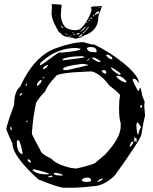

<svg xmlns="http://www.w3.org/2000/svg" viewBox="-20 -841 724 908"><path d="M413.1 -630.9H424.8Q497.1 -596.7 568.4 -539.1Q636.7 -480.5 636.7 -450.2H634.8Q624 -468.8 612.3 -468.8H611.3Q607.4 -468.8 607.4 -463.9Q612.3 -446.3 631.8 -412.1H634.8Q637.7 -412.1 641.6 -425.8H643.6Q646.5 -424.8 653.3 -386.7L664.1 -359.4L662.1 -341.8L666 -293Q659.2 -271.5 648.4 -204.1Q642.6 -177.7 522.5 -10.7Q469.7 40 416 40Q363.3 46.9 308.6 46.9H283.2Q258.8 46.9 162.1 7.8Q39.1 -103.5 39.1 -161.1Q21.5 -199.2 9.8 -229.5Q9.8 -245.1 46.9 -345.7Q46.9 -408.2 76.2 -432.6Q138.7 -570.3 237.3 -610.4Q321.3 -641.6 375 -641.6ZM130.9 -215.8V-207Q146.5 -174.8 171.9 -128.9Q171.9 -115.2 223.6 -89.8Q248 -62.5 315.4 -46.9L339.8 -43.9Q396.5 -55.7 428.7 -69.3L477.5 -110.4Q552.7 -191.4 550.8 -246.1V-258.8Q543 -281.2 543 -330.1Q543 -365.2 547.9 -389.6Q547.9 -397.5 496.1 -437.5Q457 -490.2 416 -502.9H400.4Q242.2 -497.1 242.2 -477.5Q207 -442.4 192.4 -407.2Q149.4 -363.3 149.4 -347.7Q137.7 -297.9 130.9 -215.8ZM168.9 -537.1V-532.2Q175.8 -532.2 252 -588.9L262.7 -593.8L269.5 -591.8Q361.3 -600.6 361.3 -609.4V-610.4L339.8 -614.3Q246.1 -614.3 171.9 -543.9ZM278.3 -514.6V-513.7L281.2 -509.8H299.8L395.5 -532.2V-535.2L370.1 -539.1Q278.3 -528.3 278.3 -514.6ZM59.6 -173.8V-163.1Q61.5 -119.1 85 -112.3L86.9 -113.3V-115.2Q76.2 -178.7 64.5 -178.7ZM276.4 -561.5V-555.7Q380.9 -567.4 380.9 -571.3L370.1 -575.2H368.2Q304.7 -575.2 276.4 -561.5ZM390.6 -612.3Q395.5 -594.7 419.9 -594.7L434.6 -593.8L436.5 -594.7V-600.6Q436.5 -617.2 409.2 -619.1Q390.6 -617.2 390.6 -612.3ZM134.8 -40V-35.2Q154.3 -16.6 198.2 -16.6H212.9V-17.6Q206.1 -25.4 143.6 -40ZM367.2 9.8V12.7Q367.2 17.6 387.7 19.5Q411.1 18.6 411.1 12.7V9.8Q408.2 2.9 401.4 -1H389.6Q375 -1 367.2 9.8ZM625 -248Q627 -206.1 632.8 -205.1H634.8Q634.8 -219.7 646.5 -238.3V-241.2L631.8 -261.7H629.9Q626 -261.7 625 -248ZM530.3 -482.4V-480.5Q538.1 -463.9 570.3 -451.2H575.2L578.1 -455.1V-457Q556.6 -482.4 536.1 -482.4ZM504.9 -523.4V-521.5Q510.7 -504.9 543.9 -487.3H547.9L550.8 -491.2V-492.2Q544.9 -501 504.9 -523.4ZM416 -569.3 414.1 -567.4V-566.4Q439.5 -546.9 454.1 -546.9L455.1 -548.8V-550.8Q433.6 -569.3 416 -569.3ZM235.4 -23.4V-19.5Q235.4 -10.7 274.4 -10.7L276.4 -12.7V-14.6Q257.8 -23.4 235.4 -23.4ZM482.4 -580.1V-578.1Q495.1 -560.5 511.7 -560.5Q511.7 -575.2 488.3 -583H486.3ZM155.3 -443.4V-434.6H158.2Q176.8 -450.2 176.8 -460L175.8 -461.9H169.9Q160.2 -455.1 155.3 -443.4ZM460.9 -504.9Q469.7 -492.2 479.5 -492.2L482.4 -496.1V-498Q482.4 -509.8 470.7 -509.8Q460.9 -507.8 460.9 -504.9ZM592.8 -149.4 593.8 -147.5Q602.5 -147.5 611.3 -169.9V-171.9H607.4Q599.6 -171.9 592.8 -149.4ZM183.6 -513.7Q195.3 -513.7 206.1 -530.3V-534.2Q183.6 -527.3 183.6 -513.7ZM621.1 -172.9 626 -169.9Q627.9 -192.4 620.1 -188.5H618.2L616.2 -197.3L614.3 -172.9ZM440.4 18.6V19.5H442.4Q465.8 10.7 465.8 4.9L463.9 2.9Q444.3 9.8 440.4 18.6ZM110.4 -85V-83Q114.3 -76.2 121.1 -72.3H126Q126 -82 116.2 -87.9H114.3ZM208 -3.9V-2.9H225.6L228.5 -5.9L225.6 -9.8H221.7Q209 -9.8 208 -3.9ZM643.6 -340.8V-334L646.5 -330.1L652.3 -335V-340.8L648.4 -343.8H646.5ZM73.2 -388.7Q81.1 -388.7 85 -397.5V-400.4Q73.2 -400.4 73.2 -388.7ZM28.3 -238.3Q30.3 -224.6 33.2 -224.6L35.2 -226.6V-233.4L33.2 -241.2H32.2ZM392.6 -553.7V-552.7L406.2 -564.5L404.3 -565.4Q390.6 -557.6 392.6 -553.7ZM100.6 -434.6H101.6Q107.4 -436.5 107.4 -445.3H105.5Q100.6 -443.4 100.6 -434.6ZM103.5 -265.6V-263.7H107.4L110.4 -267.6V-270.5H108.4ZM182.6 -475.6V-470.7H185.5L189.5 -473.6V-475.6ZM271.5 -818.4 267.6 -774.4Q268.6 -727.5 294.9 -708Q331.1 -691.4 358.4 -703.1Q379.9 -720.7 398.9 -757.3Q418 -793.9 410.6 -803.2Q403.3 -812.5 462.9 -812.5L445.3 -765.6Q447.3 -696.3 377.9 -672.9Q364.3 -662.1 352.5 -662.1L340.8 -658.2Q333 -658.2 319.3 -663.1Q287.1 -666 273.4 -675.8Q266.6 -687.5 259.8 -687.5Q256.8 -690.4 238.8 -726.1Q220.7 -761.7 224.1 -787.1Q227.5 -812.5 223.6 -818.4Q219.7 -824.2 271.5 -818.4ZM428.7 -772.5V-770.5H430.7Q434.6 -771.5 439.5 -776.4Q440.4 -777.3 447.3 -777.3L448.2 -778.3V-780.3L446.3 -781.2V-782.2H449.2Q449.2 -785.2 445.3 -787.1Q436.5 -787.1 428.7 -772.5ZM370.1 -682.6H372.1Q375 -682.6 402.3 -712.9H401.4Q394.5 -711.9 384.8 -697.3Q370.1 -685.5 370.1 -682.6ZM381.8 -712.9Q360.4 -693.4 360.4 -691.4L361.3 -690.4Q378.9 -703.1 381.8 -709Q384.8 -710.9 384.8 -711.9V-712.9ZM367.2 -680.7 352.5 -668.9V-667Q365.2 -667 368.2 -678.7Q370.1 -678.7 370.1 -680.7ZM340.8 -682.6Q343.8 -677.7 350.6 -677.7Q357.4 -682.6 357.4 -684.6V-685.5H356.4Q354.5 -684.6 340.8 -682.6ZM266.6 -719.7Q274.4 -708 280.3 -708V-709Q272.5 -719.7 268.6 -719.7ZM457 -806.6H459V-807.6Q459 -808.6 449.2 -808.6Q410.2 -808.6 457 -806.6ZM407.2 -752.9V-751H410.2Q416 -753.9 416 -756.8V-757.8H414.1Q407.2 -755.9 407.2 -752.9ZM322.3 -679.7Q331.1 -674.8 336.9 -674.8L337.9 -675.8Q333 -679.7 324.2 -679.7ZM418.9 -764.6V-763.7H420.9Q424.8 -763.7 426.8 -769.5V-770.5H425.8V-771.5Q422.9 -771.5 418.9 -764.6ZM300.8 -668.9V-668L302.7 -667L321.3 -672.9V-673.8L301.8 -668.9ZM287.1 -682.6Q287.1 -679.7 297.9 -676.8H298.8L299.8 -677.7Q296.9 -680.7 288.1 -682.6ZM398.4 -740.2H399.4Q405.3 -743.2 407.2 -747.1Q399.4 -747.1 398.4 -740.2ZM321.3 -689.5Q321.3 -686.5 330.1 -682.6H332Q329.1 -686.5 321.3 -689.5ZM369.1 -670.9Q367.2 -670.9 364.3 -668L367.2 -667L373 -671.9Q371.1 -670.9 369.1 -670.9ZM387.7 -733.4 388.7 -732.4Q392.6 -732.4 392.6 -734.4V-735.4L390.6 -736.3Q387.7 -736.3 387.7 -733.4ZM242.2 -768.6Q243.2 -765.6 245.1 -765.6H246.1V-766.6Q244.1 -768.6 243.2 -768.6ZM393.6 -736.3 394.5 -735.4 396.5 -736.3V-737.3ZM426.8 -763.7V-762.7H428.7V-763.7Z"/></svg>

Font: Love Ya Like A Sister
Style: Regular
Weight: 400
Designer: Kimberly Geswein
Foundry: Kimberly Geswein
Version: Version 1.002 2007